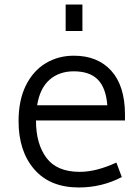

<svg xmlns="http://www.w3.org/2000/svg" viewBox="-20 -811 618 848"><path d="M62 0ZM139 -277Q139 -176 185 -114Q231 -52 332 -52Q405 -52 494 -93L518 -29Q430 17 328 17Q201 17 131.5 -63Q62 -143 62 -276Q62 -368 94 -433Q126 -498 181.5 -531.5Q237 -565 306 -565Q411 -565 471 -499Q531 -433 532 -308V-279H139ZM144 -346H454Q448 -423 412 -459.5Q376 -496 306 -496Q241 -496 198.5 -458.5Q156 -421 144 -346ZM270 -791H344V-674H270Z"/></svg>

Font: Biryani Light
Style: Regular
Weight: 300
Designer: Dan Reynolds and Mathieu Réguer
Foundry: Dan Reynolds and Mathieu Réguer
Version: Version 1.004; ttfautohint (v1.1) -l 5 -r 5 -G 72 -x 0 -D la